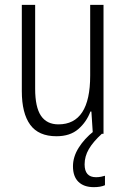

<svg xmlns="http://www.w3.org/2000/svg" viewBox="-20 -552 521 792"><path d="M407 -532V0H363L357 -92H353Q337 -49 303 -19.5Q269 10 213 10Q139 10 104.5 -37.5Q70 -85 70 -176V-532H125V-186Q125 -110 149 -74.5Q173 -39 221 -39Q352 -39 352 -240V-532ZM329 126Q329 179 376 179Q387 179 397 177Q407 175 413 173V212Q404 216 392.5 218Q381 220 367 220Q326 220 303.5 198Q281 176 281 134Q281 95 304.5 57.5Q328 20 367 -11L400 0Q364 33 346.5 63Q329 93 329 126Z"/></svg>

Font: Noto Sans Myanmar UI Condensed Light
Style: Regular
Weight: 300
Width: 3
Designer: Monotype Design Team
Foundry: Monotype Imaging Inc.
Version: Version 2.103; ttfautohint (v1.8.4.7-5d5b)